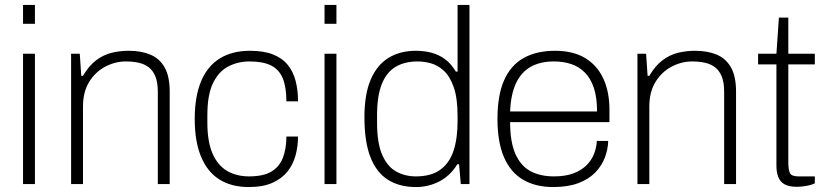

<svg xmlns="http://www.w3.org/2000/svg" viewBox="-20 -743 3335 775"><path d="M73 -647V-723H121V-647ZM73 0V-526H121V0Z M267 0V-526H302L308 -437H315Q339 -478 368.5 -500Q398 -522 431 -530Q464 -538 500 -538Q550 -538 587 -522.5Q624 -507 644.5 -471Q665 -435 665 -373V0H617V-373Q617 -411 607 -435Q597 -459 579.5 -472Q562 -485 538.5 -490Q515 -495 488 -495Q445 -495 405 -474Q365 -453 340 -412.5Q315 -372 315 -313V0Z M984 12Q915 12 866.5 -18Q818 -48 792 -109.5Q766 -171 766 -263Q766 -353 791.5 -414.5Q817 -476 867 -507Q917 -538 989 -538Q1045 -538 1082.5 -523Q1120 -508 1142 -480.5Q1164 -453 1173.5 -415.5Q1183 -378 1183 -334H1136Q1136 -391 1121.5 -426.5Q1107 -462 1074.5 -478.5Q1042 -495 987 -495Q941 -495 902 -475Q863 -455 840 -408Q817 -361 817 -278V-248Q817 -171 838 -123Q859 -75 897 -53Q935 -31 985 -31Q1043 -31 1075.5 -50.5Q1108 -70 1122 -106.5Q1136 -143 1136 -192H1183Q1183 -154 1173.5 -117.5Q1164 -81 1141.5 -52Q1119 -23 1080.5 -5.5Q1042 12 984 12Z M1290 -647V-723H1338V-647ZM1290 0V-526H1338V0Z M1659 12Q1593 12 1546.5 -17Q1500 -46 1475.5 -108Q1451 -170 1451 -270Q1451 -362 1476 -421Q1501 -480 1547.5 -509Q1594 -538 1659 -538Q1693 -538 1722.5 -530Q1752 -522 1776.5 -504Q1801 -486 1820 -454H1827V-723H1875V0H1840L1833 -80H1826Q1797 -33 1753 -10.5Q1709 12 1659 12ZM1659 -31Q1719 -31 1756 -57Q1793 -83 1810 -132.5Q1827 -182 1827 -254V-274Q1827 -347 1811.5 -391Q1796 -435 1771.5 -457.5Q1747 -480 1719 -487.5Q1691 -495 1666 -495Q1613 -495 1576.5 -473Q1540 -451 1521 -403.5Q1502 -356 1502 -278V-248Q1502 -165 1523 -117.5Q1544 -70 1579.5 -50.5Q1615 -31 1659 -31Z M2213 12Q2142 12 2091.5 -17.5Q2041 -47 2014.5 -108Q1988 -169 1988 -263Q1988 -358 2014.5 -418.5Q2041 -479 2093 -508.5Q2145 -538 2221 -538Q2293 -538 2341.5 -509Q2390 -480 2415 -426.5Q2440 -373 2440 -300V-250H2039Q2039 -170 2060.5 -121.5Q2082 -73 2121.5 -52Q2161 -31 2216 -31Q2262 -31 2294 -43Q2326 -55 2346.5 -75Q2367 -95 2377.5 -121Q2388 -147 2389 -174H2435Q2434 -140 2421.5 -107Q2409 -74 2383 -47Q2357 -20 2315 -4Q2273 12 2213 12ZM2039 -293H2390Q2390 -350 2377 -388.5Q2364 -427 2340.5 -450.5Q2317 -474 2285.5 -484.5Q2254 -495 2216 -495Q2161 -495 2122.5 -473.5Q2084 -452 2063 -407.5Q2042 -363 2039 -293Z M2553 0V-526H2588L2594 -437H2601Q2625 -478 2654.5 -500Q2684 -522 2717 -530Q2750 -538 2786 -538Q2836 -538 2873 -522.5Q2910 -507 2930.5 -471Q2951 -435 2951 -373V0H2903V-373Q2903 -411 2893 -435Q2883 -459 2865.5 -472Q2848 -485 2824.5 -490Q2801 -495 2774 -495Q2731 -495 2691 -474Q2651 -453 2626 -412.5Q2601 -372 2601 -313V0Z M3196 11Q3165 11 3147 1Q3129 -9 3121.5 -28.5Q3114 -48 3114 -74V-483H3040V-526H3114L3124 -672H3162V-526H3269V-483H3162V-88Q3162 -58 3168.5 -44.5Q3175 -31 3203 -31H3269V-3Q3259 2 3246 5Q3233 8 3220 9.5Q3207 11 3196 11Z"/></svg>

Font: Archivo SemiBold Thin
Style: Regular
Weight: 250
Version: Version 2.001